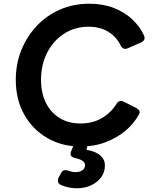

<svg xmlns="http://www.w3.org/2000/svg" viewBox="-20 -777 830 1034"><path d="M414 12Q314 12 235 -33.5Q156 -79 110.5 -160Q65 -241 65 -347Q65 -432 94.5 -506Q124 -580 177 -636.5Q230 -693 302.5 -725Q375 -757 461 -757Q535 -757 593.5 -734Q652 -711 693 -672Q734 -633 755 -587Q767 -561 739 -548L668 -517Q643 -506 629 -533Q607 -579 563 -606Q519 -633 457 -633Q383 -633 325 -595.5Q267 -558 234 -493.5Q201 -429 201 -347Q201 -275 227.5 -222.5Q254 -170 301.5 -141Q349 -112 414 -112Q479 -112 528.5 -141Q578 -170 607 -217Q622 -242 647 -229L713 -196Q740 -181 729 -162Q703 -113 657 -74Q611 -35 549.5 -11.5Q488 12 414 12ZM393 237Q373 237 350.5 232.5Q328 228 308 219Q295 213 292.5 202Q290 191 296 178L309 155Q316 142 325.5 140Q335 138 349 142Q367 150 387 150Q410 150 424 139.5Q438 129 438 112Q438 86 385 74Q351 67 363 38L373 13Q383 -10 408 -10H423Q440 -10 446 -0.5Q452 9 447 25L445 30Q490 36 517.5 58Q545 80 545 114Q545 150 525 177.5Q505 205 470.5 221Q436 237 393 237Z"/></svg>

Font: Pitagon Sans Text Bold
Style: Italic
Weight: 700
Italic angle: -8°
Designer: Travis Tran
Foundry: Pitagon
Version: Version 1.001; ttfautohint (v1.8.4.7-5d5b);gftools[0.9.26]